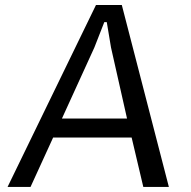

<svg xmlns="http://www.w3.org/2000/svg" viewBox="-20 -735 751 755"><path d="M497.6 -194.3H189L100.1 0H9.8L357.4 -715.3H459L644 0H543.5ZM479.5 -269 416.5 -548.3 399.9 -647.9H390.1L351.1 -548.3L223.6 -269Z"/></svg>

Font: Proza Libre
Style: Italic
Weight: 400
Designer: Jasper de Waard
Foundry: Jasper de Waard
Version: Version 1.000; ttfautohint (v1.4.1.8-43bc)